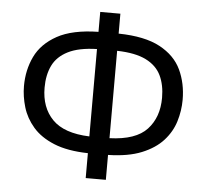

<svg xmlns="http://www.w3.org/2000/svg" viewBox="-52 -779 908 845"><g transform="rotate(5 402.0 -357.0)"><path d="M446 -724V-636Q562 -634 629 -598Q696 -562 724 -502.5Q752 -443 752 -370Q752 -322 737.5 -274.5Q723 -227 688 -188.5Q653 -150 594 -126Q535 -102 446 -100V10H357V-100Q266 -102 206.5 -126.5Q147 -151 113 -190.5Q79 -230 65 -277Q51 -324 51 -370Q51 -441 79.5 -500.5Q108 -560 175 -597Q242 -634 357 -636V-724ZM357 -560Q277 -558 229.5 -534Q182 -510 162 -468.5Q142 -427 142 -371Q142 -283 193.5 -230.5Q245 -178 357 -174ZM446 -174Q562 -178 611.5 -231.5Q661 -285 661 -371Q661 -428 641 -469.5Q621 -511 574 -534.5Q527 -558 446 -560Z"/></g></svg>

Font: RS Noto Sans
Style: Regular
Weight: 400
Designer: Monotype Design Team
Foundry: Monotype Imaging Inc.
Version: Version 3.10